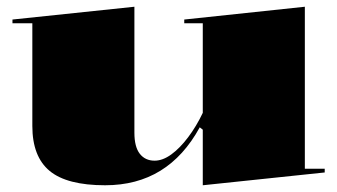

<svg xmlns="http://www.w3.org/2000/svg" viewBox="-20 -535 1001 570"><path d="M292 15Q179 15 127.5 -27.5Q76 -70 76 -161V-466H17V-477L379 -515V-141Q379 -99 395 -78.5Q411 -58 439 -58Q463 -58 488.5 -76.5Q514 -95 538.5 -127.5Q563 -160 582 -200V-466H527V-477L885 -515V-34H944V-23L582 15V-150L573 -157Q526 -71 456 -28Q386 15 292 15Z"/></svg>

Font: Kalnia SemiExpanded SemiBold
Style: Regular
Weight: 600
Width: 6
Designer: Frida Medrano
Foundry: Frida Medrano
Version: Version 1.105